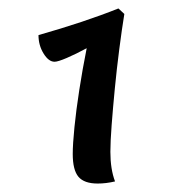

<svg xmlns="http://www.w3.org/2000/svg" viewBox="-20 -830 426 454"><path d="M274 -797Q268 -760 262 -713.5Q256 -667 251.5 -620.5Q247 -574 244 -534.5Q241 -495 241 -471Q241 -430 252 -401Q231 -396 211 -396Q179 -396 165.5 -412Q152 -428 152 -466Q152 -489 156 -529Q160 -569 167.5 -617.5Q175 -666 185 -716Q159 -702 138 -693Q117 -684 109 -684Q95 -684 83 -703.5Q71 -723 71 -747Q180 -778 260 -810Z"/></svg>

Font: Merienda Medium
Style: Regular
Weight: 500
Designer: Eduardo Rodriguez Tunni
Foundry: Eduardo Rodriguez Tunni
Version: Version 2.001; ttfautohint (v1.8.4.7-5d5b)